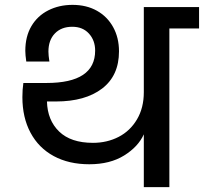

<svg xmlns="http://www.w3.org/2000/svg" viewBox="-20 -769 838 789"><path d="M798 -740V-652H676V0H571V-217Q548 -166 490 -130Q432 -94 347 -94Q263 -94 201 -127.5Q139 -161 105.5 -223.5Q72 -286 72 -370Q72 -401 76 -428H171Q371 -428 371 -561Q371 -603 345.5 -631Q320 -659 277 -659Q232 -659 205.5 -631.5Q179 -604 179 -557Q179 -542 183 -516H88Q84 -544 84 -560Q84 -619 109 -661.5Q134 -704 178.5 -726.5Q223 -749 278 -749Q335 -749 378 -725Q421 -701 445 -657.5Q469 -614 469 -558Q469 -458 399.5 -405Q330 -352 210 -352H173Q175 -275 223 -228.5Q271 -182 362 -182Q420 -182 467.5 -206.5Q515 -231 543 -278.5Q571 -326 571 -390V-740Z"/></svg>

Font: A Bank Premium Med
Style: Regular
Weight: 500
Designer: Ninad Kale (Devanagari), Jonny Pinhorn (Latin), Htun Naung (Myanmar)
Foundry: Indian Type Foundry
Version: 4.004